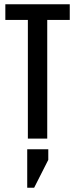

<svg xmlns="http://www.w3.org/2000/svg" viewBox="-20 -646 350 895"><path d="M106.9 229V49.8H205.1V99.1L139.2 229ZM4.9 -626H305.2V-553.2H200.2V0H109.9V-553.2H4.9Z"/></svg>

Font: Teko
Style: Regular
Weight: 400
Designer: Manushi Parikh, Jonny Pinhorn
Foundry: Indian Type Foundry
Version: Version 2.000;PS 1.0;hotconv 1.0.79;makeotf.lib2.5.61930